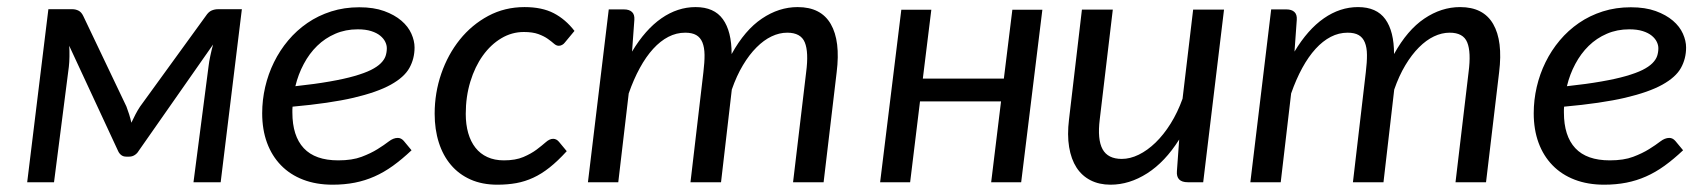

<svg xmlns="http://www.w3.org/2000/svg" viewBox="-20 -504 4710 531"><path d="M329.6 -209.5Q333.5 -199.2 337.2 -187.7Q340.8 -176.3 343.3 -164.6Q348.6 -175.8 354.5 -187.3Q360.4 -198.7 367.2 -209L549.3 -460Q556.6 -471.2 565.2 -474.9Q573.7 -478.5 582.5 -478.5H648.9L590.3 0H515.1L556.6 -319.3Q558.1 -333 561.8 -350.1Q565.4 -367.2 569.3 -380.9L363.3 -86.4Q359.4 -79.6 352.5 -75.2Q345.7 -70.8 337.4 -70.8H329.1Q320.8 -70.8 315.2 -75.2Q309.6 -79.6 306.6 -86.4L171.4 -377.4Q172.4 -363.8 172.1 -347.9Q171.9 -332 170.4 -319.3L129.4 0H55.2L113.8 -478.5H180.7Q189 -478.5 197 -474.6Q205.1 -470.7 210.4 -459.5L329.6 -209.5Z M705.1 0ZM1126.5 -372.6Q1126.5 -341.8 1112.3 -316.2Q1098.1 -290.5 1060.8 -269.8Q1023.4 -249 957.8 -233.6Q892.1 -218.3 789.1 -209Q788.6 -205.1 788.6 -200.9Q788.6 -196.8 788.6 -192.9Q788.6 -127.9 820.1 -94.2Q851.6 -60.5 915.5 -60.5Q954.1 -60.5 980 -70.3Q1005.9 -80.1 1024.2 -91.6Q1042.5 -103 1055.2 -112.8Q1067.9 -122.6 1080.1 -122.6Q1089.4 -122.6 1096.7 -114.3L1118.2 -88.4Q1091.8 -63.5 1066.7 -45.4Q1041.5 -27.3 1015.6 -15.9Q989.7 -4.4 961.2 1.2Q932.6 6.8 899.9 6.8Q854.5 6.8 818.4 -7.1Q782.2 -21 757.1 -46.9Q731.9 -72.8 718.5 -109.1Q705.1 -145.5 705.1 -190.9Q705.1 -227.5 713.4 -263.4Q721.7 -299.3 737.8 -332Q753.9 -364.7 777.1 -392.3Q800.3 -419.9 830.1 -440.4Q859.9 -460.9 896 -472.4Q932.1 -483.9 973.6 -483.9Q1013.7 -483.9 1042.5 -473.4Q1071.3 -462.9 1090.1 -446.8Q1108.9 -430.7 1117.7 -410.9Q1126.5 -391.1 1126.5 -372.6ZM969.2 -422.9Q935.5 -422.9 907.2 -410.6Q878.9 -398.4 857.2 -377.2Q835.4 -356 820.1 -327.1Q804.7 -298.3 796.9 -265.6Q851.6 -271.5 891.8 -278.6Q932.1 -285.6 960.2 -293.7Q988.3 -301.8 1005.9 -310.5Q1023.4 -319.3 1033.2 -329.1Q1043 -338.9 1046.4 -349.1Q1049.8 -359.4 1049.8 -370.6Q1049.8 -379.4 1045.4 -388.4Q1041 -397.5 1031.5 -405.3Q1022 -413.1 1006.6 -418Q991.2 -422.9 969.2 -422.9Z M1182.1 0ZM1547.4 -85.9Q1522.5 -58.6 1500 -40.8Q1477.5 -22.9 1454.8 -12.5Q1432.1 -2 1408 2.4Q1383.8 6.8 1355.5 6.8Q1313.5 6.8 1281.2 -7.6Q1249 -22 1227.1 -47.9Q1205.1 -73.7 1193.6 -109.9Q1182.1 -146 1182.1 -189.5Q1182.1 -247.1 1200.4 -300.3Q1218.8 -353.5 1251.7 -394.5Q1284.7 -435.5 1330.3 -460Q1376 -484.4 1430.7 -484.4Q1479 -484.4 1511.5 -467.5Q1543.9 -450.7 1568.8 -418.5L1542 -386.2Q1539.1 -382.3 1534.7 -379.9Q1530.3 -377.4 1525.4 -377.4Q1518.6 -377.4 1512 -383.3Q1505.4 -389.2 1495.1 -396.5Q1484.9 -403.8 1469 -409.7Q1453.1 -415.5 1428.7 -415.5Q1395.5 -415.5 1366.5 -398.2Q1337.4 -380.9 1315.4 -350.3Q1293.5 -319.8 1280.8 -278.3Q1268.1 -236.8 1268.1 -189Q1268.1 -159.7 1274.9 -136Q1281.7 -112.3 1294.9 -95.5Q1308.1 -78.6 1327.9 -69.6Q1347.7 -60.5 1373.5 -60.5Q1405.8 -60.5 1427.5 -69.8Q1449.2 -79.1 1464.1 -90.3Q1479 -101.6 1489.5 -110.8Q1500 -120.1 1509.8 -120.1Q1519 -120.1 1525.9 -111.8L1547.4 -85.9Z M1606 0 1663.6 -478H1705.6Q1720.2 -478 1727.8 -470.9Q1735.4 -463.9 1734.4 -449.2L1728 -361.3Q1764.6 -422.4 1809.3 -453.4Q1854 -484.4 1903.8 -484.4Q1955.1 -484.4 1979.2 -450.9Q2003.4 -417.5 2003.4 -354.5Q2040 -420.9 2087.2 -452.6Q2134.3 -484.4 2186 -484.4Q2250.5 -484.4 2277.6 -437.5Q2304.7 -390.6 2293.9 -304.2L2257.8 0H2173.3L2209.5 -304.2Q2216.8 -359.9 2205.8 -386.7Q2194.8 -413.6 2157.2 -413.6Q2135.3 -413.6 2113.8 -403.3Q2092.3 -393.1 2072.3 -373Q2052.2 -353 2034.7 -323.7Q2017.1 -294.4 2003.9 -256.3L1974.1 0H1889.6L1925.3 -304.2Q1928.7 -332 1928.5 -352.5Q1928.2 -373 1922.6 -386.7Q1917 -400.4 1905.5 -407Q1894 -413.6 1875 -413.6Q1850.6 -413.6 1828.4 -402.1Q1806.2 -390.6 1786.4 -368.9Q1766.6 -347.2 1749.5 -315.9Q1732.4 -284.7 1718.8 -245.6L1689.9 0Z M2862.8 -477.1 2804.2 0H2721.2L2748.5 -223.6H2524.4L2497.1 0H2414.1L2472.7 -477.1H2555.7L2532.2 -286.6H2756.3L2779.8 -477.1Z M2931.2 0ZM3057.6 -477.5 3021.5 -173.8Q3014.6 -118.2 3029.3 -91.3Q3043.9 -64.5 3082.5 -64.5Q3105.5 -64.5 3129.4 -76.2Q3153.3 -87.9 3175.8 -109.6Q3198.2 -131.3 3217.5 -162.1Q3236.8 -192.9 3250.5 -231L3279.8 -477.5H3365.2L3307.6 0H3265.1Q3232.4 0 3234.9 -30.8L3241.2 -118.2Q3202.1 -56.2 3152.8 -24.7Q3103.5 6.8 3051.3 6.8Q3020 6.8 2996.1 -5.4Q2972.2 -17.6 2957.3 -40.5Q2942.4 -63.5 2936.8 -97.2Q2931.2 -130.9 2936.5 -173.8L2972.2 -477.5Z M3438 0 3495.6 -478H3537.6Q3552.2 -478 3559.8 -470.9Q3567.4 -463.9 3566.4 -449.2L3560.1 -361.3Q3596.7 -422.4 3641.4 -453.4Q3686 -484.4 3735.8 -484.4Q3787.1 -484.4 3811.3 -450.9Q3835.4 -417.5 3835.4 -354.5Q3872.1 -420.9 3919.2 -452.6Q3966.3 -484.4 4018.1 -484.4Q4082.5 -484.4 4109.6 -437.5Q4136.7 -390.6 4126 -304.2L4089.8 0H4005.4L4041.5 -304.2Q4048.8 -359.9 4037.8 -386.7Q4026.9 -413.6 3989.3 -413.6Q3967.3 -413.6 3945.8 -403.3Q3924.3 -393.1 3904.3 -373Q3884.3 -353 3866.7 -323.7Q3849.1 -294.4 3835.9 -256.3L3806.2 0H3721.7L3757.3 -304.2Q3760.7 -332 3760.5 -352.5Q3760.3 -373 3754.6 -386.7Q3749 -400.4 3737.5 -407Q3726.1 -413.6 3707 -413.6Q3682.6 -413.6 3660.4 -402.1Q3638.2 -390.6 3618.4 -368.9Q3598.6 -347.2 3581.5 -315.9Q3564.5 -284.7 3550.8 -245.6L3522 0Z M4221.7 0ZM4643.1 -372.6Q4643.1 -341.8 4628.9 -316.2Q4614.7 -290.5 4577.4 -269.8Q4540 -249 4474.4 -233.6Q4408.7 -218.3 4305.7 -209Q4305.2 -205.1 4305.2 -200.9Q4305.2 -196.8 4305.2 -192.9Q4305.2 -127.9 4336.7 -94.2Q4368.2 -60.5 4432.1 -60.5Q4470.7 -60.5 4496.6 -70.3Q4522.5 -80.1 4540.8 -91.6Q4559.1 -103 4571.8 -112.8Q4584.5 -122.6 4596.7 -122.6Q4606 -122.6 4613.3 -114.3L4634.8 -88.4Q4608.4 -63.5 4583.3 -45.4Q4558.1 -27.3 4532.2 -15.9Q4506.3 -4.4 4477.8 1.2Q4449.2 6.8 4416.5 6.8Q4371.1 6.8 4335 -7.1Q4298.8 -21 4273.7 -46.9Q4248.5 -72.8 4235.1 -109.1Q4221.7 -145.5 4221.7 -190.9Q4221.7 -227.5 4230 -263.4Q4238.3 -299.3 4254.4 -332Q4270.5 -364.7 4293.7 -392.3Q4316.9 -419.9 4346.7 -440.4Q4376.5 -460.9 4412.6 -472.4Q4448.7 -483.9 4490.2 -483.9Q4530.3 -483.9 4559.1 -473.4Q4587.9 -462.9 4606.7 -446.8Q4625.5 -430.7 4634.3 -410.9Q4643.1 -391.1 4643.1 -372.6ZM4485.8 -422.9Q4452.1 -422.9 4423.8 -410.6Q4395.5 -398.4 4373.8 -377.2Q4352.1 -356 4336.7 -327.1Q4321.3 -298.3 4313.5 -265.6Q4368.2 -271.5 4408.4 -278.6Q4448.7 -285.6 4476.8 -293.7Q4504.9 -301.8 4522.5 -310.5Q4540 -319.3 4549.8 -329.1Q4559.6 -338.9 4563 -349.1Q4566.4 -359.4 4566.4 -370.6Q4566.4 -379.4 4562 -388.4Q4557.6 -397.5 4548.1 -405.3Q4538.6 -413.1 4523.2 -418Q4507.8 -422.9 4485.8 -422.9Z"/></svg>

Font: Carlito
Style: Italic
Weight: 400
Italic angle: -7°
Designer: Lukasz Dziedzic
Foundry: tyPoland Lukasz Dziedzic
Version: Version 1.104